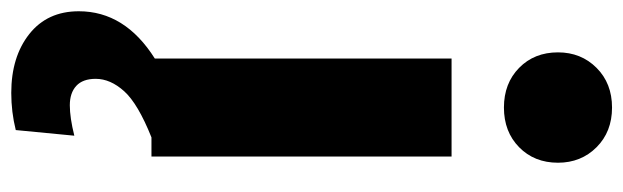

<svg xmlns="http://www.w3.org/2000/svg" viewBox="-444 -455 1107 341"><g transform="rotate(90 109.5 -284.5)"><path d="M32 -722Q32 -763 59.5 -790.5Q87 -818 130 -818Q173 -818 200.5 -790.5Q228 -763 228 -722Q228 -680 200.5 -653Q173 -626 130 -626Q87 -626 59.5 -653Q32 -680 32 -722ZM43 -533H217V0H183Q123 24 101 48.5Q79 73 79 99Q79 122 91.5 133.5Q104 145 126 145Q148 145 180 137L170 241Q138 249 104 249Q40 249 -0.5 217Q-41 185 -41 129Q-41 47 43 -6Z"/></g></svg>

Font: Fira Sans Condensed ExtraBold
Style: Regular
Weight: 800
Width: 3
Designer: Carrois Corporate & Edenspiekermann AG
Foundry: Carrois Corporate GbR & Edenspiekermann AG
Version: Version 4.203